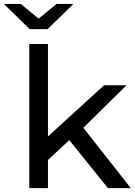

<svg xmlns="http://www.w3.org/2000/svg" viewBox="-60 -969 696 989"><path d="M-40 -948.7H46.9L139.2 -873L231 -948.7H317.9L185.1 -818.8H92.8ZM90.8 0V-742.2H187V-266.1L476.1 -529.8H591.8L369.1 -311L613.8 0H496.1L296.9 -247.1L187 -145V0Z"/></svg>

Font: Montserrat Medium
Style: Regular
Weight: 500
Designer: Julieta Ulanovsky
Foundry: Julieta Ulanovsky
Version: Version 7.200